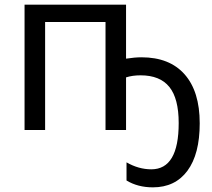

<svg xmlns="http://www.w3.org/2000/svg" viewBox="-20 -556 907 821"><path d="M834 -28.8Q834 103 781.5 174.1Q729 245.1 633.8 245.1Q569.3 245.1 521 215.8V138.2Q572.8 168 627 168Q744.1 168 744.1 -29.8Q744.1 -134.8 704.1 -184.3Q664.1 -233.9 581.1 -233.9Q546.4 -233.9 519 -225.1V0H431.2V-461.9H172.9V0H85V-536.1H519V-305.2Q556.6 -311 585 -311Q705.1 -311 769.5 -238Q834 -165 834 -28.8Z"/></svg>

Font: NotoSans
Style: Regular
Weight: 400
Designer: Monotype Design team
Foundry: Monotype Imaging Inc.
Version: Version 1.04; ttfautohint (v1.4.1)